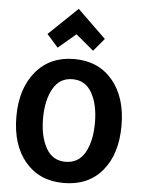

<svg xmlns="http://www.w3.org/2000/svg" viewBox="-65 -1057 836 1128"><g transform="rotate(5 353.0 -493.5)"><path d="M663 -345Q663 -177 580.5 -78.5Q498 20 353 20Q210 20 126.5 -79Q43 -178 43 -345Q43 -511 127 -611Q211 -711 353 -711Q496 -711 579.5 -611.5Q663 -512 663 -345ZM353 -105Q430 -105 468 -172.5Q506 -240 506 -348Q506 -456 467.5 -524Q429 -592 353 -592Q277 -592 238.5 -523.5Q200 -455 200 -348Q200 -241 238.5 -173Q277 -105 353 -105ZM353 -857 249 -769 183 -844 353 -1007 521 -844 458 -769Z"/></g></svg>

Font: Repo
Style: Bold
Weight: 700
Designer: Stefan Peev
Foundry: Context Ltd
Version: Version 001.000